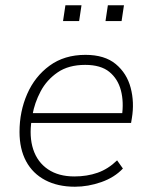

<svg xmlns="http://www.w3.org/2000/svg" viewBox="-20 -700 569 728"><path d="M264 8Q199 8 151.5 -17Q104 -42 79 -88.5Q54 -135 54 -200Q54 -277 83 -343.5Q112 -410 168 -451Q224 -492 304 -492Q377 -492 419 -457Q461 -422 475.5 -367Q490 -312 480 -252L477 -234H83L89 -271H461L442 -259Q450 -313 438.5 -357Q427 -401 394.5 -427.5Q362 -454 303 -454Q240 -454 198.5 -425.5Q157 -397 134 -353.5Q111 -310 103 -264L100 -246Q90 -182 106 -133.5Q122 -85 162 -58Q202 -31 262 -31Q310 -31 350 -45Q390 -59 424 -92L446 -61Q414 -27 364 -9.5Q314 8 264 8ZM380 -620 389 -680H450L441 -620ZM219 -620 228 -680H289L280 -620Z"/></svg>

Font: Nunito Sans 12pt ExtraLight
Style: Italic
Weight: 200
Italic angle: -9°
Designer: Vernon Adams
Foundry: Vernon Adams
Version: Version 3.101;gftools[0.9.27]